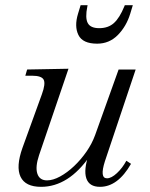

<svg xmlns="http://www.w3.org/2000/svg" viewBox="-20 -709 579 743"><path d="M139 14Q78 14 59.5 -25Q41 -64 67 -137L142 -344Q157 -385 149 -400.5Q141 -416 104 -416H78L85 -440L245 -443L131 -108Q116 -63 124.5 -37Q133 -11 162 -11Q185 -11 212.5 -26Q240 -41 266.5 -66Q293 -91 314.5 -122Q336 -153 348 -186L439 -440H505L386 -85Q365 -19 394 -19Q411 -19 432.5 -39Q454 -59 469 -87L487 -75Q436 14 367 14Q325 14 314 -19Q303 -52 324 -113L329 -107Q287 -46 239.5 -16Q192 14 139 14ZM356 -540Q300 -540 283.5 -573.5Q267 -607 282 -656L292 -689H319L318 -684Q309 -640 319.5 -620Q330 -600 364 -600Q399 -600 421 -620Q443 -640 461 -684L463 -689H494L484 -656Q469 -607 436 -573.5Q403 -540 356 -540Z"/></svg>

Font: Baskervville
Style: Italic
Weight: 400
Italic angle: -18°
Designer: ANRT
Foundry: ANRT
Version: Version 1.100